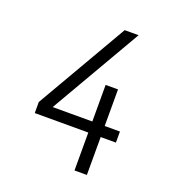

<svg xmlns="http://www.w3.org/2000/svg" viewBox="-133 -841 866 947"><g transform="rotate(20 300.0 -367.5)"><path d="M364 0V-199H83V-257L360 -735H433L156 -257H364V-449H429V-257H509V-199H429V0Z"/></g></svg>

Font: Iosevka Aile Custom Light
Style: Regular
Weight: 300
Designer: Belleve Invis
Foundry: Belleve Invis
Version: Version 17.0.2; ttfautohint (v1.8.3)